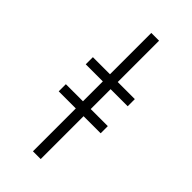

<svg xmlns="http://www.w3.org/2000/svg" viewBox="-240 -818 874 874"><g transform="rotate(45 197.0 -381.0)"><path d="M222 -762V-496H332V-450H222V-322H332V-276H222V0H172V-276H62V-322H172V-450H62V-496H172V-762Z"/></g></svg>

Font: Noto Sans ExtraCondensed Light
Style: Regular
Weight: 300
Width: 2
Designer: Monotype Design Team
Foundry: Monotype Imaging Inc.
Version: Version 2.013; ttfautohint (v1.8.4.7-5d5b)